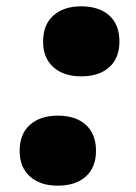

<svg xmlns="http://www.w3.org/2000/svg" viewBox="-20 -568 428 606"><path d="M283 -92Q283 -40 251 -11Q219 18 162 18Q107 18 74.5 -11Q42 -40 42 -92Q42 -145 74.5 -174Q107 -203 162 -203Q219 -203 251 -174Q283 -145 283 -92ZM357 -437Q357 -385 325 -356Q293 -327 236 -327Q181 -327 148.5 -356Q116 -385 116 -437Q116 -490 148.5 -519Q181 -548 236 -548Q293 -548 325 -519Q357 -490 357 -437Z"/></svg>

Font: Roboto Serif ExtraBold
Style: Italic
Weight: 800
Italic angle: -10°
Version: Version 1.007